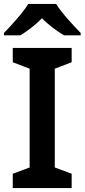

<svg xmlns="http://www.w3.org/2000/svg" viewBox="-30 -958 431 978"><path d="M256 -938H114C87 -893 27 -828 -10 -790V-778H74C109 -800 149 -829 184 -865C219 -829 261 -799 296 -778H381V-790C345 -827 283 -893 256 -938ZM335 0V-73L249 -105V-608L335 -641V-714H35V-641L121 -608V-105L35 -73V0Z"/></svg>

Font: Noto Sans Myanmar SemiBold
Style: Regular
Weight: 600
Designer: Monotype Design Team
Foundry: Monotype Imaging Inc.
Version: Version 2.107